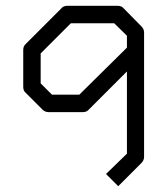

<svg xmlns="http://www.w3.org/2000/svg" viewBox="-20 -680 532 661"><path d="M417 -434 286 -303Q279 -294 265 -294H147Q135 -294 126 -303L69 -360Q60 -367 60 -381V-508Q60 -521.5 69 -529L191 -651Q198 -660 212 -660H385Q398.5 -660 406 -651L467 -589Q476 -580 476 -568V-140Q476 -128 467 -119L387 -39L345 -81L417 -151ZM417 -516V-557L373 -600H224L120 -496V-393L159 -354H253Z"/></svg>

Font: IBM 3270 Semi-Condensed
Style: Condensed
Weight: 400
Monospace: yes
Version: Version 2.3.1